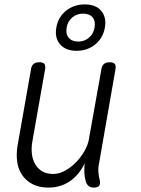

<svg xmlns="http://www.w3.org/2000/svg" viewBox="-20 -843 640 873"><path d="M407 10Q391 10 382 2Q373 -6 369 -22Q364 -41 363.5 -60Q363 -79 365 -100Q339 -47 297 -18.5Q255 10 200 10Q160 10 130.5 -4.5Q101 -19 82.5 -44.5Q64 -70 58.5 -105Q53 -140 60 -182L121 -528Q123 -544 132.5 -552Q142 -560 159 -560Q176 -560 182 -552Q188 -544 185 -528L127 -199Q122 -170 125 -143.5Q128 -117 140 -96.5Q152 -76 172 -64Q192 -52 222 -52Q249 -52 276 -67Q303 -82 325.5 -105Q348 -128 364 -156Q380 -184 384 -209L441 -528Q443 -544 452.5 -552Q462 -560 479 -560Q496 -560 502 -552Q508 -544 505 -528L430 -98Q426 -79 427.5 -59.5Q429 -40 434 -22Q437 -6 430.5 2Q424 10 407 10ZM328 -612Q279 -612 253.5 -641Q228 -670 236 -717Q244 -765 280 -794Q316 -823 366 -823Q415 -823 440 -794Q465 -765 457 -718Q449 -671 413.5 -641.5Q378 -612 328 -612ZM336 -654Q364 -654 384.5 -671.5Q405 -689 410 -718Q415 -747 401 -764Q387 -781 358 -781Q329 -781 308.5 -763.5Q288 -746 283 -718Q278 -689 292.5 -671.5Q307 -654 336 -654Z"/></svg>

Font: Maple Mono ExtraLight
Style: Italic
Weight: 275
Italic angle: -10°
Monospace: yes
Designer: subframe7536
Version: Version 7.000